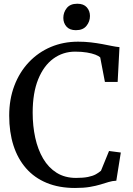

<svg xmlns="http://www.w3.org/2000/svg" viewBox="-20 -970 692 1002"><path d="M371.5 11Q288 11 223.8 -15.5Q159.5 -42 116 -91.8Q72.5 -141.5 50.2 -211Q28 -280.5 28 -366.5Q28 -452 55 -523Q82 -594 130.8 -645.5Q179.5 -697 245 -724.8Q310.5 -752.5 387.5 -752.5Q423 -752.5 454.5 -748.8Q486 -745 513.2 -740Q540.5 -735 563.2 -730.2Q586 -725.5 603.5 -724L594 -542.5H527.5L503 -670.5Q495 -678 477.5 -684.8Q460 -691.5 433.5 -696Q407 -700.5 372 -700.5Q308.5 -700.5 258.2 -663.8Q208 -627 179.2 -556Q150.5 -485 150.5 -382Q150.5 -312.5 164 -251Q177.5 -189.5 205.2 -142.2Q233 -95 275.8 -68.2Q318.5 -41.5 377 -41.5Q414.5 -41.5 439.2 -46.5Q464 -51.5 479.8 -60.2Q495.5 -69 507 -79L549 -182L610.5 -174L587 -27Q566 -26 546.5 -20Q527 -14 504 -7Q481 0 449 5.5Q417 11 371.5 11ZM375.5 -812.5Q343.5 -812.5 327 -831.2Q310.5 -850 310.5 -876.5Q310.5 -905.5 328.5 -928Q346.5 -950.5 383 -950.5H384Q416.5 -950.5 433 -931.8Q449.5 -913 449.5 -886.5Q449.5 -857.5 431.2 -835Q413 -812.5 376.5 -812.5Z"/></svg>

Font: Merriweather 28pt
Style: Regular
Weight: 400
Version: Version 2.100